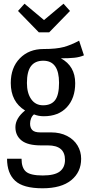

<svg xmlns="http://www.w3.org/2000/svg" viewBox="-20 -802 474 1034"><path d="M432 -504Q409 -494 380.5 -491Q352 -488 308 -488Q385 -446 385 -354Q385 -273 340 -224.5Q295 -176 216 -176Q187 -176 163 -186Q153 -178 147.5 -164.5Q142 -151 142 -136Q142 -114 154 -101.5Q166 -89 197 -89H255Q304 -89 341 -70Q378 -51 397.5 -18.5Q417 14 417 53Q417 125 363.5 168.5Q310 212 209 212Q105 212 61.5 171.5Q18 131 18 53H96Q96 102 120 122.5Q144 143 210 143Q274 143 302 121.5Q330 100 330 59Q330 -19 238 -19H201Q129 -19 96 -45.5Q63 -72 63 -117Q63 -165 115 -207Q38 -254 38 -355Q38 -438 87 -488Q136 -538 214 -538Q284 -538 324 -549Q364 -560 406 -583ZM125 -355Q125 -301 148 -268Q171 -235 212 -235Q256 -235 277 -263Q298 -291 298 -356Q298 -475 213 -475Q169 -475 147 -446Q125 -417 125 -355ZM322 -782 357 -743 245 -628H189L77 -743L112 -782L217 -694Z"/></svg>

Font: Fira Sans Extra Condensed
Style: Regular
Weight: 400
Width: 1
Designer: Carrois Corporate & Edenspiekermann AG
Foundry: Carrois Corporate GbR & Edenspiekermann AG
Version: Version 4.203